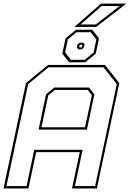

<svg xmlns="http://www.w3.org/2000/svg" viewBox="-37 -1068 736 1088"><path d="M-17 0 110 -597 235 -700H558L639 -597L512 0H371L415 -206H168L124 0ZM-0.5 -13.5H113.5L157 -219H431L387.5 -13.5H502L625 -591.5L549.5 -686.5H237.5L122.5 -591.5ZM198 -347H445L483.5 -528L459.5 -558.5H273.5L236.5 -528ZM181.5 -333.5 224 -533.5 270.5 -572H467.5L498 -533.5L455.5 -333.5ZM355 -715 316 -763.5 334.5 -850.5 394 -899.5H485.5L524 -850.5L505.5 -763.5L446.5 -715ZM364.5 -729H443.5L493.5 -771L509 -844.5L476.5 -885.5H397.5L347.5 -844.5L332 -771ZM406.5 -788.5 398.5 -798.5 402.5 -816.5 414.5 -826H434.5L442 -816.5L438 -798.5L426.5 -788.5ZM414.5 -799.5H423L427 -803L429 -811.5L426 -815H417.5L413.5 -811.5L411.5 -803ZM385 -915.5 535 -1047.5H678.5L508.5 -915.5ZM420 -929.5H506L640 -1033.5H538Z"/></svg>

Font: Tourney Thin Thin
Style: Italic
Weight: 250
Italic angle: -12°
Version: Version 1.015